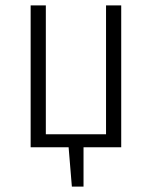

<svg xmlns="http://www.w3.org/2000/svg" viewBox="-20 -543 561 708"><path d="M427 0H288V145H245L233 0H93V-523H149V-48H371V-523H427Z"/></svg>

Font: Fira Sans Condensed Light
Style: Regular
Weight: 300
Width: 3
Designer: bBox Type GmbH & Carrois Corporate GbR & Edenspiekermann AG
Foundry: bBox Type GmbH & Carrois Corporate GbR & Edenspiekermann AG
Version: Version 4.301